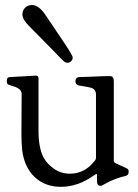

<svg xmlns="http://www.w3.org/2000/svg" viewBox="-20 -719 545 757"><path d="M359.4 -33.2Q358.4 -33.2 351.1 -27.8Q343.8 -22.5 331.5 -15.1Q319.3 -7.8 303.7 -0.5Q288.1 6.8 265.6 12.2Q243.2 17.6 219.7 17.6Q158.2 17.6 117.2 -20.5Q76.2 -58.6 67.4 -127Q64.5 -156.2 64.5 -188.5Q64.5 -207 64.9 -274.9Q65.4 -342.8 65.4 -348.6Q65.4 -367.2 38.1 -377Q33.2 -378.9 22.9 -381.8Q12.7 -384.8 9.8 -387.7Q6.8 -390.6 6.8 -398.4V-401.4Q6.8 -414.1 17.6 -415Q117.2 -420.9 122.1 -420.9Q131.8 -420.9 131.8 -409.2V-204.1Q131.8 -138.7 150.4 -100.6Q164.1 -74.2 191.9 -54.2Q219.7 -34.2 255.9 -34.2Q304.7 -34.2 340.8 -70.3Q342.8 -73.2 346.2 -76.7Q349.6 -80.1 350.6 -81.5Q351.6 -83 353.5 -85Q355.5 -86.9 356 -88.4Q356.4 -89.8 357.4 -91.8Q358.4 -93.8 358.4 -95.2Q358.4 -96.7 358.4 -99.6V-345.7Q358.4 -367.2 338.9 -373Q334 -375 292 -381.8Q277.3 -384.8 277.3 -398.4Q277.3 -413.1 291 -415Q323.2 -416 349.1 -417Q375 -418 385.3 -418.5Q395.5 -418.9 402.8 -418.9Q410.2 -418.9 414.1 -418.9Q428.7 -418.9 428.7 -399.4V-85.9Q428.7 -83 429.2 -81.5Q429.7 -80.1 431.2 -78.6Q432.6 -77.1 434.6 -76.2Q436.5 -75.2 440.4 -73.2Q444.3 -71.3 449.2 -69.3Q454.1 -67.4 461.9 -63.5Q469.7 -59.6 478.5 -55.7Q487.3 -51.8 487.3 -43.9Q487.3 -33.2 482.9 -29.3Q478.5 -25.4 469.7 -23.9Q460.9 -22.5 437.5 -14.2Q414.1 -5.9 386.7 9.8Q380.9 13.7 376 13.7Q362.3 13.7 362.3 -5.9V-29.3Q362.3 -33.2 359.4 -33.2ZM68.4 -662.1Q68.4 -678.7 79.6 -689Q90.8 -699.2 105.5 -699.2H106.4Q133.8 -699.2 161.1 -657.2Q192.4 -611.3 229.5 -555.7Q266.6 -501 266.6 -492.2Q266.6 -484.4 260.7 -478Q254.9 -471.7 247.1 -471.7H245.1Q238.3 -471.7 231 -478Q223.6 -484.4 173.8 -536.1Q127.9 -582 93.8 -617.2Q68.4 -642.6 68.4 -662.1Z"/></svg>

Font: Goudy Bookletter 1911
Style: Regular
Weight: 400
Version: Version 2010.07.03